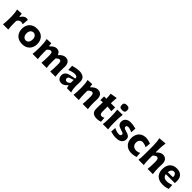

<svg xmlns="http://www.w3.org/2000/svg" viewBox="621 -3042 5258 5258"><g transform="rotate(45 3250.5 -412.5)"><path d="M61 0Q67.9 -59.6 71.5 -116.2Q75.2 -172.9 75.2 -242.2V-298.3Q75.2 -362.3 68.8 -427.7Q62.5 -493.2 46.4 -560.5L218.3 -569.3L228.5 -466.3H243.2Q280.8 -527.3 321.3 -552Q361.8 -576.7 397.5 -576.7Q410.2 -576.7 426 -574.5Q441.9 -572.3 456.1 -565.9L440.9 -382.8Q421.4 -389.6 399.7 -394.5Q377.9 -399.4 363.3 -399.4Q337.9 -399.4 305.9 -383.5Q273.9 -367.7 250.5 -319.8V-232.9Q250.5 -170.4 253.9 -115Q257.3 -59.6 264.6 0Z M812.5 15.1Q709.5 15.1 642.6 -26.6Q575.7 -68.4 543.5 -136Q511.2 -203.6 511.2 -281.7Q511.2 -365.7 545.2 -432.4Q579.1 -499 645.5 -537.8Q711.9 -576.7 809.1 -576.7Q909.2 -576.7 975.6 -537.4Q1042 -498 1075.2 -431.4Q1108.4 -364.7 1108.4 -281.7Q1108.4 -197.3 1074 -129.9Q1039.6 -62.5 973.4 -23.7Q907.2 15.1 812.5 15.1ZM811.5 -127Q871.1 -129.9 900.4 -174.1Q929.7 -218.3 929.7 -281.7Q929.7 -348.6 899.4 -388.7Q869.1 -428.7 811.5 -433.6Q752 -430.2 720.9 -388.2Q689.9 -346.2 689.9 -281.7Q689.9 -220.2 720.7 -175Q751.5 -129.9 811.5 -127Z M1889.2 0Q1895 -59.6 1897.9 -115Q1900.9 -170.4 1900.9 -232.9V-301.3Q1900.9 -359.4 1886.7 -388.2Q1872.6 -417 1835 -417Q1815.4 -417 1788.1 -398.7Q1760.7 -380.4 1739.7 -355Q1738.8 -324.7 1737.5 -289.1Q1736.3 -253.4 1736.3 -225.1Q1736.3 -161.1 1739.3 -108.4Q1742.2 -55.7 1751.5 0H1549.3Q1555.2 -59.6 1558.1 -115Q1561 -170.4 1561 -232.9V-301.3Q1561 -359.4 1546.9 -388.2Q1532.7 -417 1495.1 -417Q1474.1 -417 1444.8 -396.2Q1415.5 -375.5 1395 -348.1V-232.9Q1395 -170.4 1398.4 -115Q1401.9 -59.6 1409.2 0H1205.6Q1212.4 -59.6 1216.1 -116.2Q1219.7 -172.9 1219.7 -242.2V-298.3Q1219.7 -362.3 1213.4 -427.7Q1207 -493.2 1190.9 -560.5L1362.8 -569.3L1374 -472.2H1388.7Q1423.3 -514.2 1471.7 -545.4Q1520 -576.7 1570.3 -576.7Q1681.2 -576.7 1713.9 -471.2H1725.6Q1761.2 -514.6 1810.8 -545.7Q1860.4 -576.7 1910.6 -576.7Q1992.2 -576.7 2036.4 -526.6Q2080.6 -476.6 2080.6 -377.4Q2080.6 -340.8 2078.6 -306.2Q2076.7 -271.5 2076.7 -242.2Q2076.7 -172.9 2079.3 -116.2Q2082 -59.6 2091.3 0Z M2331.1 14.2Q2279.3 14.2 2244.9 -7.1Q2210.4 -28.3 2193.1 -63.7Q2175.8 -99.1 2175.8 -141.6Q2175.8 -189.5 2193.4 -220.9Q2210.9 -252.4 2238.3 -271.5Q2265.6 -290.5 2295.4 -300.8Q2325.2 -311 2349.6 -315.9L2511.2 -347.7Q2513.7 -397 2484.1 -414.6Q2454.6 -432.1 2400.4 -432.1Q2386.7 -432.1 2354.7 -425.5Q2322.8 -418.9 2283.7 -407.5Q2244.6 -396 2208.5 -380.4L2201.7 -534.7Q2229 -541.5 2269.3 -551.5Q2309.6 -561.5 2356.2 -569.1Q2402.8 -576.7 2448.7 -576.7Q2550.8 -576.7 2610.8 -529.1Q2670.9 -481.4 2670.9 -374.5Q2670.9 -347.2 2668.7 -307.9Q2666.5 -268.6 2666.5 -237.8V-192.9Q2666.5 -149.9 2674.6 -101.8Q2682.6 -53.7 2702.1 0H2534.7L2514.2 -85H2501.5Q2473.6 -46.4 2427.7 -16.1Q2381.8 14.2 2331.1 14.2ZM2407.7 -121.6Q2430.7 -121.6 2459.2 -137.7Q2487.8 -153.8 2505.9 -183.6L2506.3 -295.9Q2496.6 -288.6 2478.8 -281Q2460.9 -273.4 2416 -262.2Q2386.2 -254.9 2362.5 -238.5Q2338.9 -222.2 2338.9 -186.5Q2338.9 -151.9 2359.1 -136.7Q2379.4 -121.6 2407.7 -121.6Z M2791.5 0Q2798.3 -59.6 2802 -116.2Q2805.7 -172.9 2805.7 -242.2V-298.3Q2805.7 -362.3 2799.3 -427.7Q2793 -493.2 2776.9 -560.5L2948.7 -569.3L2960 -472.2H2974.6Q3009.3 -514.2 3059.8 -545.4Q3110.4 -576.7 3161.6 -576.7Q3247.1 -576.7 3291.7 -526.6Q3336.4 -476.6 3336.4 -377.4Q3336.4 -340.8 3334.2 -306.2Q3332 -271.5 3332 -242.2Q3332 -172.9 3335 -116.2Q3337.9 -59.6 3347.2 0H3145Q3150.4 -59.6 3153.8 -115Q3157.2 -170.4 3157.2 -232.9V-301.3Q3157.2 -359.4 3141.8 -388.2Q3126.5 -417 3085.9 -417Q3064.5 -417 3033 -396.2Q3001.5 -375.5 2981 -348.1V-232.9Q2981 -170.4 2984.4 -115Q2987.8 -59.6 2995.1 0Z M3704.1 15.1Q3604.5 15.1 3552.2 -28.1Q3500 -71.3 3500 -174.3Q3500 -232.4 3501.5 -293.7Q3502.9 -355 3503.4 -425.3L3415 -414.6V-560.5H3503.4Q3502.4 -609.4 3499 -652.3Q3495.6 -695.3 3489.7 -741.2L3691.4 -774.9Q3685.1 -718.8 3681.9 -669.4Q3678.7 -620.1 3677.7 -560.5H3841.3V-414.6Q3800.3 -420.9 3759 -425Q3717.8 -429.2 3677.2 -431.2V-230Q3677.2 -179.7 3695.8 -153.3Q3714.4 -127 3754.4 -127Q3770 -127 3792.2 -134.5Q3814.5 -142.1 3834.5 -153.8L3844.2 -10.3Q3821.8 -2.4 3781.7 6.3Q3741.7 15.1 3704.1 15.1Z M3926.8 0Q3933.6 -59.6 3937.3 -116.2Q3940.9 -172.9 3940.9 -242.2V-298.3Q3940.9 -382.3 3936.5 -441.4Q3932.1 -500.5 3924.8 -560.5L4131.8 -565.4Q4124.5 -504.9 4120.4 -444.6Q4116.2 -384.3 4116.2 -298.3V-242.2Q4116.2 -172.9 4119.4 -116.2Q4122.6 -59.6 4130.4 0ZM4026.9 -642.6Q3971.2 -642.6 3946.3 -665Q3921.4 -687.5 3921.4 -748Q3921.4 -791 3946.5 -813Q3971.7 -835 4028.3 -835Q4084 -835 4108.6 -811Q4133.3 -787.1 4133.3 -741.7Q4133.3 -685.5 4108.4 -664.1Q4083.5 -642.6 4026.9 -642.6Z M4440.9 15.1Q4371.1 15.1 4319.1 2.2Q4267.1 -10.7 4232.4 -19.5L4243.2 -166.5Q4288.6 -144 4339.6 -128.4Q4390.6 -112.8 4429.2 -112.8Q4458.5 -114.7 4480 -126.7Q4501.5 -138.7 4501.5 -172.9Q4501.5 -200.2 4476.3 -212.6Q4451.2 -225.1 4386.7 -243.2Q4310.1 -263.7 4271.7 -300.8Q4233.4 -337.9 4233.4 -402.8Q4233.4 -481.9 4287.1 -528.8Q4340.8 -575.7 4439.5 -575.7Q4474.1 -575.7 4513.2 -569.8Q4552.2 -564 4587.6 -556.2Q4623 -548.3 4645.5 -543L4634.3 -391.6Q4582.5 -416 4539.3 -428.2Q4496.1 -440.4 4475.1 -440.4Q4455.6 -438.5 4434.6 -428.5Q4413.6 -418.5 4413.6 -387.2Q4413.6 -361.3 4432.6 -346.2Q4451.7 -331.1 4502.9 -316.9Q4595.7 -292.5 4637.2 -260Q4678.7 -227.5 4678.7 -162.1Q4678.7 -110.8 4654.1 -70.8Q4629.4 -30.8 4577.1 -7.8Q4524.9 15.1 4440.9 15.1Z M5042.5 12.2Q4948.7 12.2 4882.6 -25.4Q4816.4 -63 4781.5 -128.9Q4746.6 -194.8 4746.6 -279.3Q4746.6 -364.3 4778.6 -431.2Q4810.5 -498 4873.8 -536.9Q4937 -575.7 5030.3 -575.7Q5082 -575.7 5131.6 -562.5Q5181.2 -549.3 5215.8 -536.6L5203.1 -381.3Q5149.9 -406.2 5110.1 -416.7Q5070.3 -427.2 5050.8 -427.2Q4994.6 -425.3 4960 -387.7Q4925.3 -350.1 4925.3 -284.7Q4925.3 -215.8 4967.8 -174.1Q5010.3 -132.3 5086.9 -131.3Q5110.8 -131.3 5143.1 -140.4Q5175.3 -149.4 5206.5 -167L5215.3 -15.1Q5182.6 -7.3 5136.5 2.4Q5090.3 12.2 5042.5 12.2Z M5306.6 0Q5313.5 -59.6 5317.4 -116.2Q5321.3 -172.9 5321.3 -242.2V-554.2Q5321.3 -622.6 5314.9 -688.5Q5308.6 -754.4 5293 -821.3L5517.1 -840.3Q5507.8 -773.9 5502 -702.9Q5496.1 -631.8 5496.1 -554.2V-483.9H5511.2Q5541 -520.5 5586.4 -548.6Q5631.8 -576.7 5677.2 -576.7Q5762.7 -576.7 5807.6 -526.6Q5852.5 -476.6 5852.5 -377.4Q5852.5 -340.8 5850.3 -306.2Q5848.1 -271.5 5848.1 -242.2Q5848.1 -172.9 5851.1 -116.2Q5854 -59.6 5863.3 0H5661.1Q5666.5 -59.6 5669.7 -115Q5672.9 -170.4 5672.9 -232.9V-301.3Q5672.9 -359.4 5657.7 -388.2Q5642.6 -417 5602.1 -417Q5580.6 -417 5548.6 -396.2Q5516.6 -375.5 5496.1 -348.1V-232.9Q5496.1 -170.4 5499.5 -115Q5502.9 -59.6 5510.7 0Z M6260.3 15.1Q6150.9 15.1 6081.8 -22.9Q6012.7 -61 5980.2 -127.9Q5947.8 -194.8 5947.8 -281.7Q5947.8 -368.2 5978.3 -434.6Q6008.8 -501 6069.6 -538.8Q6130.4 -576.7 6220.7 -576.7Q6336.9 -576.7 6401.6 -515.1Q6466.3 -453.6 6466.3 -327.1Q6466.3 -304.7 6464.8 -286.9Q6463.4 -269 6460.9 -252H6115.7Q6123 -193.4 6163.3 -161.1Q6203.6 -128.9 6282.2 -128.9Q6312 -128.9 6360.4 -140.9Q6408.7 -152.8 6450.7 -168.5L6457.5 -18.6Q6422.4 -9.3 6373.3 2.9Q6324.2 15.1 6260.3 15.1ZM6313.5 -330.1Q6314.9 -391.1 6290.5 -424.6Q6266.1 -458 6222.7 -460Q6177.7 -457.5 6148.7 -422.6Q6119.6 -387.7 6114.7 -326.7Z"/></g></svg>

Font: Pinar DS2-Bold
Style: Regular
Weight: 700
Designer: Amin Abedi
Version: Version 2.000